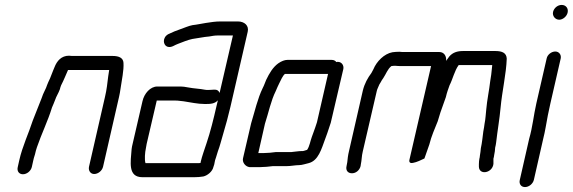

<svg xmlns="http://www.w3.org/2000/svg" viewBox="-20 -685 2324 779"><path d="M109 -7 115 -34C116 -39 118 -47 122 -59C124 -69 127 -79 130 -88C148 -141 175 -196 191 -249C195 -259 200 -269 203 -278C209 -296 217 -306 223 -323C224 -328 226 -334 228 -339C239 -360 247 -381 256 -401H423C422 -393 420 -384 419 -375C416 -350 413 -321 406 -292L341 -8C338 7 347 21 362 21C378 21 394 8 398 -8L463 -292C466 -303 467 -314 469 -325C474 -361 483 -399 481 -430C480 -450 463 -458 437 -458H280C273 -458 267 -458 260 -459C229 -459 211 -438 201 -412C200 -409 198 -405 196 -400C191 -386 188 -381 183 -367L176 -352C172 -344 170 -336 167 -329L160 -314C156 -307 153 -298 149 -287C136 -256 126 -227 113 -196C96 -143 71 -92 58 -34L52 -7C48 9 57 22 73 22C89 22 105 9 109 -7Z M864 -278 858 -253C847 -204 833 -148 818 -104C810 -79 800 -53 794 -27V-24C790 -23 785 -23 781 -23H571C570 -23 571 -23 570 -24C566 -38 568 -66 572 -84C573 -89 574 -95 575 -101L616 -277H691C696 -277 702 -277 707 -276L725 -274C753 -270 781 -263 812 -263C835 -263 851 -264 864 -278ZM825 -320C820 -320 816 -320 811 -321C792 -325 765 -326 745 -330L727 -333C719 -334 711 -334 704 -334H618C590 -334 565 -306 558 -274L518 -101C516 -94 515 -87 514 -80C510 -27 498 34 558 34H768C783 34 791 33 805 31C822 27 842 11 846 -8C849 -15 850 -21 851 -27C852 -32 853 -38 856 -45L864 -71C873 -95 876 -110 885 -140C895 -173 907 -217 915 -252L985 -556C991 -581 972 -598 945 -598H875C854 -598 836 -595 816 -592C796 -589 780 -585 761 -583C745 -580 728 -572 713 -567C695 -561 681 -555 664 -547C638 -534 640 -501 661 -495C677 -491 689 -503 702 -507C721 -514 741 -523 761 -527L811 -535L829 -537C840 -539 851 -541 862 -541H925L871 -308C863 -327 848 -320 825 -320Z M1050 -64H1028L1055 -183C1070 -229 1079 -276 1099 -316C1104 -327 1108 -338 1113 -347C1119 -359 1127 -378 1136 -385H1311L1266 -189C1260 -170 1259 -168 1253 -151L1245 -129C1239 -113 1236 -91 1226 -77L1213 -73C1210 -72 1207 -72 1205 -72C1200 -72 1194 -72 1188 -71L1170 -69C1165 -68 1161 -68 1157 -68H1099C1085 -66 1065 -64 1050 -64ZM992 -7H1037C1051 -7 1073 -9 1087 -11H1144C1160 -11 1178 -15 1193 -15C1206 -15 1222 -21 1232 -23C1272 -33 1284 -80 1300 -123L1308 -145C1314 -162 1315 -167 1322 -187L1373 -405C1376 -420 1366 -434 1351 -434C1349 -434 1347 -434 1345 -433C1340 -439 1334 -442 1326 -442H1146C1135 -442 1122 -437 1109 -428C1087 -412 1073 -388 1060 -361C1055 -350 1052 -339 1046 -328C1025 -285 1014 -234 999 -185L966 -43C962 -26 976 -9 992 -7Z M1443 -11 1444 -18C1448 -36 1447 -51 1452 -71L1509 -317C1510 -323 1517 -336 1519 -342L1525 -352C1527 -357 1531 -362 1535 -368C1547 -386 1552 -404 1568 -417H1569C1573 -418 1579 -418 1585 -418C1594 -417 1600 -417 1606 -417H1729L1641 -36C1639 -26 1645 -22 1655 -24C1672 -27 1689 -36 1702 -42C1709 -62 1715 -79 1722 -99C1730 -132 1744 -163 1756 -193L1767 -229C1774 -251 1782 -269 1789 -291C1793 -309 1799 -325 1804 -339C1817 -364 1824 -398 1841 -421H1977V-419C1975 -403 1975 -399 1973 -382L1969 -356C1965 -320 1956 -278 1953 -242C1951 -226 1950 -201 1946 -183C1945 -173 1943 -163 1941 -152C1938 -130 1936 -106 1931 -84C1930 -74 1929 -63 1927 -53C1927 -49 1926 -45 1925 -41C1924 -35 1923 -28 1923 -19V-8C1925 27 1978 17 1982 -20V-31V-41C1983 -46 1985 -51 1985 -56C1987 -66 1989 -77 1989 -86C1991 -93 1992 -100 1993 -107C1998 -152 2007 -203 2011 -248C2017 -314 2034 -386 2036 -447C2035 -470 2018 -478 1990 -478H1859C1835 -478 1817 -472 1803 -456L1790 -438C1792 -456 1783 -474 1762 -474H1619C1614 -474 1608 -474 1600 -475C1590 -475 1580 -474 1572 -473C1539 -467 1508 -436 1495 -404L1487 -389C1472 -369 1459 -346 1452 -317L1396 -72C1392 -56 1390 -39 1389 -27L1386 -11C1382 6 1391 18 1408 18C1425 18 1439 5 1443 -11Z M2198 -448 2156 -265C2145 -217 2141 -170 2127 -122L2089 45C2085 61 2094 74 2110 74C2126 74 2142 61 2146 45L2184 -122C2188 -137 2191 -153 2194 -169C2199 -199 2206 -235 2213 -265L2255 -448C2258 -463 2248 -476 2233 -476C2217 -476 2201 -463 2198 -448ZM2224 -637C2220 -620 2233 -605 2249 -605C2264 -605 2280 -619 2283 -634C2287 -651 2276 -665 2259 -665C2243 -665 2228 -653 2224 -637Z"/></svg>

Font: Electronic
Style: It
Weight: 400
Version: Version 1.011